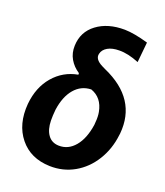

<svg xmlns="http://www.w3.org/2000/svg" viewBox="-142 -866 836 972"><g transform="rotate(20 276.0 -379.5)"><path d="M151.4 -606Q153.8 -681.2 212.6 -725.3Q271.5 -769.5 362.8 -768.6Q414.1 -767.6 489.7 -745.6L479 -636.7Q418.9 -661.1 372.1 -660.2Q334.5 -660.2 310.5 -646.5Q286.6 -632.8 281.2 -609.9Q272.9 -578.6 318.4 -555.7L337.4 -546.4Q537.6 -458 519.5 -266.6L518.1 -256.8Q509.3 -180.2 470.7 -117.9Q432.1 -55.7 372.1 -21.7Q312 12.2 240.2 10.3Q135.7 7.3 77.9 -64.5Q20 -136.2 29.3 -247.6Q38.1 -339.8 89.6 -399.9Q141.1 -460 219.2 -474.1L218.8 -482.4Q186.5 -503.4 168.2 -534.9Q149.9 -566.4 151.4 -606ZM168 -208.5Q168.9 -160.2 189.5 -131.8Q210 -103.5 247.6 -102.5Q298.8 -101.1 334.7 -143.8Q370.6 -186.5 381.8 -263.7Q385.3 -296.4 382.8 -320.3L380.9 -333Q367.2 -404.8 306.2 -426.3Q252.4 -424.8 216.8 -383.1Q181.2 -341.3 170.9 -268.1Q167.5 -233.9 168 -208.5Z"/></g></svg>

Font: RobotoInd
Style: Bold Italic
Weight: 700
Italic angle: -12°
Designer: Google
Version: Version 2.001150; 2014